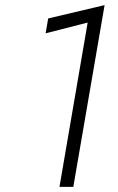

<svg xmlns="http://www.w3.org/2000/svg" viewBox="-20 -729 461 749"><path d="M158 -599 322 -641 212 0H266L388 -709L168 -657Z"/></svg>

Font: Jost Light
Style: Italic
Weight: 300
Italic angle: -5°
Version: Version 3.710